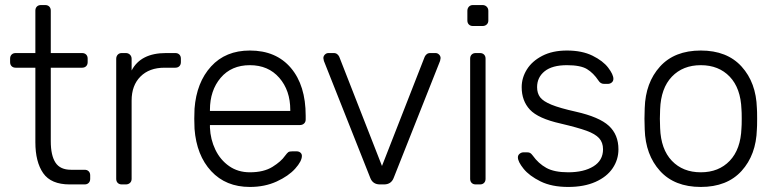

<svg xmlns="http://www.w3.org/2000/svg" viewBox="-20 -730 3073 760"><path d="M261 -58H315Q325 -58 331 -52Q337 -46 337 -36V-22Q337 -12 331 -6Q325 0 315 0H256Q182 0 151 -44.5Q120 -89 120 -167V-462H42Q32 -462 26 -468Q20 -474 20 -484V-498Q20 -508 26 -514Q32 -520 42 -520H120V-688Q120 -698 126 -704Q132 -710 142 -710H159Q169 -710 175 -704Q181 -698 181 -688V-520H305Q315 -520 321 -514Q327 -508 327 -498V-484Q327 -474 321 -468Q315 -462 305 -462H181V-171Q181 -115 199.5 -86.5Q218 -58 261 -58Z M674 -520Q684 -520 690 -514Q696 -508 696 -498V-484Q696 -474 690 -468Q684 -462 674 -462H631Q571 -462 536 -427Q501 -392 501 -332V-22Q501 -12 494.5 -6Q488 0 478 0H462Q452 0 446 -6Q440 -12 440 -22V-497Q440 -507 446 -513.5Q452 -520 462 -520H478Q488 -520 494.5 -513.5Q501 -507 501 -497V-451Q537 -520 637 -520Z M1190 -272V-257Q1190 -247 1183.5 -241Q1177 -235 1167 -235H811V-225Q813 -178 832.5 -137.5Q852 -97 887 -72.5Q922 -48 969 -48Q1024 -48 1058.5 -69.5Q1093 -91 1108 -113Q1117 -125 1121.5 -128Q1126 -131 1138 -131H1154Q1163 -131 1169 -126Q1175 -121 1175 -113Q1175 -92 1148.5 -62.5Q1122 -33 1075 -11.5Q1028 10 969 10Q874 10 816 -52.5Q758 -115 750 -220L749 -260L750 -300Q758 -404 815.5 -467Q873 -530 969 -530Q1073 -530 1131.5 -461Q1190 -392 1190 -272ZM1129 -291V-295Q1129 -372 1085.5 -422Q1042 -472 969 -472Q896 -472 853.5 -422Q811 -372 811 -295V-291Z M1262 -489 1260 -500Q1260 -508 1266 -514Q1272 -520 1280 -520H1301Q1310 -520 1315.5 -515Q1321 -510 1323 -505L1492 -73L1661 -505Q1663 -510 1668.5 -515Q1674 -520 1683 -520H1704Q1712 -520 1718 -514Q1724 -508 1724 -500L1722 -489L1538 -25Q1528 0 1500 0H1484Q1456 0 1446 -25Z M1890 -627H1852Q1842 -627 1836 -633Q1830 -639 1830 -649V-687Q1830 -697 1836 -703.5Q1842 -710 1852 -710H1890Q1900 -710 1906.5 -703.5Q1913 -697 1913 -687V-649Q1913 -639 1906.5 -633Q1900 -627 1890 -627ZM1880 0H1863Q1853 0 1847 -6Q1841 -12 1841 -22V-498Q1841 -508 1847 -514Q1853 -520 1863 -520H1880Q1890 -520 1896 -514Q1902 -508 1902 -498V-22Q1902 -12 1896 -6Q1890 0 1880 0Z M2045 -385Q2045 -422 2065.5 -455Q2086 -488 2126.5 -509Q2167 -530 2224 -530Q2284 -530 2325.5 -509.5Q2367 -489 2387.5 -462Q2408 -435 2408 -418Q2408 -409 2401.5 -403.5Q2395 -398 2386 -398H2371Q2357 -398 2349 -411Q2329 -441 2303.5 -456.5Q2278 -472 2224 -472Q2166 -472 2136 -448Q2106 -424 2106 -385Q2106 -361 2118 -345Q2130 -329 2163 -315.5Q2196 -302 2259 -288Q2352 -267 2390 -232Q2428 -197 2428 -139Q2428 -98 2405 -64Q2382 -30 2337 -10Q2292 10 2229 10Q2164 10 2119.5 -12Q2075 -34 2052.5 -62Q2030 -90 2030 -107Q2030 -116 2037 -121.5Q2044 -127 2052 -127H2067Q2074 -127 2078.5 -124.5Q2083 -122 2089 -114Q2111 -83 2142.5 -65.5Q2174 -48 2229 -48Q2291 -48 2329 -71.5Q2367 -95 2367 -139Q2367 -166 2351.5 -183Q2336 -200 2301.5 -212.5Q2267 -225 2199 -241Q2110 -261 2077.5 -296Q2045 -331 2045 -385Z M2977 -260Q2977 -228 2976 -218Q2973 -117 2915.5 -53.5Q2858 10 2754 10Q2650 10 2592.5 -53.5Q2535 -117 2532 -218L2531 -260L2532 -302Q2535 -403 2592.5 -466.5Q2650 -530 2754 -530Q2858 -530 2915.5 -466.5Q2973 -403 2976 -302Q2977 -292 2977 -260ZM2593 -297 2592 -260 2593 -223Q2596 -139 2639.5 -93.5Q2683 -48 2754 -48Q2825 -48 2868.5 -93.5Q2912 -139 2915 -223Q2916 -233 2916 -260Q2916 -287 2915 -297Q2912 -381 2868.5 -426.5Q2825 -472 2754 -472Q2683 -472 2639.5 -426.5Q2596 -381 2593 -297Z"/></svg>

Font: Rubik
Style: Regular
Weight: 300
Designer: Hubert & Fischer
Foundry: Hubert & Fischer
Version: Version 1.100